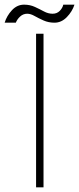

<svg xmlns="http://www.w3.org/2000/svg" viewBox="-79 -805 340 825"><path d="M38 -746Q20.5 -746 7.5 -734Q-5.5 -722 -11 -707.5H-59Q-50 -737 -27.8 -761Q-5.5 -785 24.5 -785Q50 -785 71 -775.2Q92 -765.5 110 -755.8Q128 -746 147 -746Q165.5 -746 177.5 -758Q189.5 -770 193 -785H241Q231.5 -755.5 208.2 -731.5Q185 -707.5 155 -707.5Q129.5 -707.5 107.8 -717.2Q86 -727 69.2 -736.5Q52.5 -746 38 -746ZM76 -660H108V0H76Z"/></svg>

Font: League Spartan ExtraLight
Style: Regular
Weight: 200
Foundry: The League of Moveable Type
Version: Version 2.002